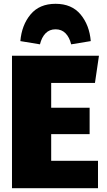

<svg xmlns="http://www.w3.org/2000/svg" viewBox="-20 -989 560 1009"><path d="M500 -696 479 -553H249V-423H451V-284H249V-144H495V0H43V-696ZM457 -773 354 -756Q345 -793 324.5 -814Q304 -835 272 -835Q240 -835 219.5 -814Q199 -793 190 -756L87 -773Q94 -857 140.5 -913Q187 -969 272 -969Q357 -969 403.5 -913Q450 -857 457 -773Z"/></svg>

Font: Fira Sans Black
Style: Regular
Weight: 900
Designer: Carrois Corporate & Edenspiekermann AG
Foundry: Carrois Corporate GbR & Edenspiekermann AG
Version: Version 4.203